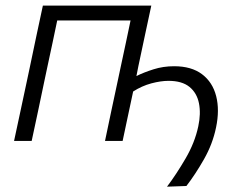

<svg xmlns="http://www.w3.org/2000/svg" viewBox="-20 -516 885 703"><path d="M591.5 167.5Q625.5 122.5 659.5 64.2Q693.5 6 706 -53.5Q716 -100 708.5 -137.8Q701 -175.5 673.8 -197.8Q646.5 -220 597 -220Q569 -220 534.2 -210.8Q499.5 -201.5 467.5 -181Q456.5 -129 448 -89.5Q439.5 -50 429 0H364.5Q376 -55.5 387 -107.2Q398 -159 411 -219.5L421.5 -269Q432.5 -319.5 441 -360Q449.5 -400.5 458 -441H189.5Q181 -400.5 172.5 -360Q164 -319.5 153 -269L142.5 -219.5Q130 -159 119 -107.5Q108 -56 96 0H31.5Q43.5 -55.5 54.5 -107.2Q65.5 -159 78.5 -219.5L89 -269Q102.5 -334.5 113.8 -387.2Q125 -440 137 -495.5H534Q522 -440 511.2 -389.2Q500.5 -338.5 486.5 -273L479.5 -237.5Q506.5 -251 542 -262.2Q577.5 -273.5 617.5 -273.5Q681 -273.5 719.8 -244.2Q758.5 -215 771.5 -164Q784.5 -113 771 -49Q758.5 11.5 726.8 67.2Q695 123 662.5 165Z"/></svg>

Font: Commissioner Light
Style: Italic
Weight: 300
Italic angle: -12°
Designer: Kostas Bartsokas
Foundry: Kostas Bartsokas
Version: Version 1.000; ttfautohint (v1.8.3)